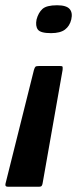

<svg xmlns="http://www.w3.org/2000/svg" viewBox="-20 -515 300 730"><path d="M208 -264Q216 -264 217.5 -262Q219 -260 218 -249L142 182Q141 188 138.5 191.5Q136 195 129 195H10Q-2 195 1 183L109 -249Q112 -259 115 -261.5Q118 -264 128 -264ZM119 -441Q126 -467 141.5 -481Q157 -495 197 -495Q232 -495 244.5 -481Q257 -467 251 -441Q245 -416 227 -402.5Q209 -389 174 -389Q134 -389 124 -402.5Q114 -416 119 -441Z"/></svg>

Font: Glory
Style: Bold Italic
Weight: 700
Italic angle: -12°
Version: Version 1.011